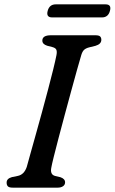

<svg xmlns="http://www.w3.org/2000/svg" viewBox="-20 -862 527 882"><path d="M216 -93.5Q208.5 -59.5 234 -53.5L257.5 -48Q279 -40.5 279 -24.5Q279 -13 269.5 -6.5Q260 0 245 0H38.5Q22 0 16.2 -6Q10.5 -12 10.5 -22Q9.5 -41.5 35 -48.5L62 -54Q91 -60 103 -95.5Q108.5 -115.5 119.2 -154Q130 -192.5 144 -242.5Q158 -292.5 172.8 -346.5Q187.5 -400.5 201 -451.5Q214.5 -502.5 224.5 -543.2Q234.5 -584 239 -607Q242.5 -623.5 239.2 -632.5Q236 -641.5 221.5 -645.5L196.5 -652Q174.5 -659 174.5 -675.5Q174.5 -700 214 -700H418Q434.5 -700 440 -694.5Q445.5 -689 445.5 -679Q445.5 -659.5 418.5 -651.5L390 -644.5Q374.5 -640.5 366.5 -633.2Q358.5 -626 353.5 -609.5Q346 -585 333.8 -541Q321.5 -497 306.8 -443Q292 -389 277 -333Q262 -277 248.8 -227Q235.5 -177 226.8 -141.2Q218 -105.5 216 -93.5ZM199 -812Q207 -842 236 -842H465Q493.5 -842 485 -812Q477 -782 448.5 -782H219.5Q191 -782 199 -812Z"/></svg>

Font: Fraunces 9pt S050
Style: Italic
Weight: 400
Italic angle: -16°
Version: Version 1.000; ttfautohint (v1.8.3)